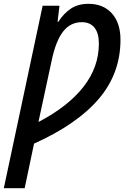

<svg xmlns="http://www.w3.org/2000/svg" viewBox="-55 -744 650 1004"><path d="M168 -714H256L246 -630H250Q279 -675 316.5 -699.5Q354 -724 408 -724Q485 -724 530 -674Q575 -624 575 -536Q575 -360 461.5 -227Q348 -94 123 7L74 240H-35ZM462 -516Q462 -571 439 -599.5Q416 -628 373 -628Q313 -628 275 -579Q237 -530 216 -431L146 -106Q301 -187 381.5 -290Q462 -393 462 -516Z"/></svg>

Font: Noto Sans UI NarrowMedium
Style: Italic
Weight: 500
Width: 4
Italic angle: -12°
Designer: Monotype Design Team
Foundry: Monotype Imaging Inc.
Version: Version 1.001